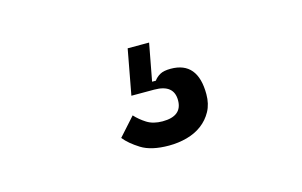

<svg xmlns="http://www.w3.org/2000/svg" viewBox="-43 -101 627 398"><g transform="rotate(-15 270.0 98.5)"><path d="M280 207Q242 207 220.5 193.5Q199 180 188 166L223 127Q233 138 246.5 146.5Q260 155 280 155Q322 155 322 121Q322 87 280 87H231L249 -10H295L280 70H288Q293 63 301 58.5Q309 54 324 54Q382 54 382 124Q382 145 373.5 160.5Q365 176 351 186.5Q337 197 318.5 202Q300 207 280 207Z"/></g></svg>

Font: IBM Plex Sans Condensed
Style: Regular
Weight: 400
Width: 3
Designer: Mike Abbink, Paul van der Laan, Pieter van Rosmalen
Foundry: Bold Monday
Version: Version 1.1